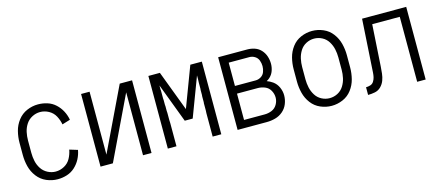

<svg xmlns="http://www.w3.org/2000/svg" viewBox="-44 -941 3088 1353"><g transform="rotate(-15 1500.0 -265.0)"><path d="M251 8Q209 8 169.5 -9Q130 -26 103.5 -60.5Q77 -95 66.5 -136.5Q56 -178 56 -220V-310Q56 -352 66.5 -393.5Q77 -435 103.5 -469.5Q130 -504 169.5 -521Q209 -538 251 -538Q286 -538 319 -527.5Q352 -517 377.5 -493.5Q403 -470 419 -439.5Q435 -409 441 -375L382 -357Q376 -390 360 -419.5Q344 -449 314 -465.5Q284 -482 251 -482Q221 -482 193 -467.5Q165 -453 148 -427Q131 -401 124.5 -371Q118 -341 118 -310V-220Q118 -189 124.5 -159Q131 -129 148 -103Q165 -77 193 -62.5Q221 -48 251 -48Q284 -48 314 -64.5Q344 -81 360 -110.5Q376 -140 382 -173L441 -155Q435 -121 419 -90.5Q403 -60 377.5 -36.5Q352 -13 319 -2.5Q286 8 251 8Z M564 0V-530H626V-71L846 -530H936V0H874V-459L654 0H592Z M1055 0V-530H1081H1139L1250 -236L1361 -530H1419H1445V0H1382V-106V-116V-126V-136V-155V-170L1383 -190V-200V-210V-219V-224V-234V-244L1384 -249V-259V-269V-283V-293L1385 -303V-308V-318V-323V-333V-338L1386 -348V-357V-367V-377V-382V-392L1387 -417V-426V-436V-445L1279 -159H1221L1113 -445V-436V-426V-417L1114 -407V-397V-392V-382V-377V-367V-348L1115 -338V-333V-323V-318V-308V-303L1116 -293V-283V-279V-269V-259L1117 -244V-234V-224V-219V-210V-200V-190L1118 -170V-155V-136V-126V-116V-106V0Z M1564 0V-530H1777Q1804 -530 1830.5 -521Q1857 -512 1876 -491Q1895 -470 1903.5 -443.5Q1912 -417 1912 -390Q1912 -364 1903 -338.5Q1894 -313 1874 -295Q1863 -285 1851 -279Q1873 -271 1893 -257Q1918 -239 1931 -210Q1944 -181 1944 -151Q1944 -119 1932 -89Q1920 -59 1895.5 -38Q1871 -17 1840 -8.5Q1809 0 1777 0ZM1626 -56H1777Q1804 -56 1829 -66.5Q1854 -77 1868 -101Q1882 -125 1882 -151.5Q1882 -178 1868.5 -202.5Q1855 -227 1829.5 -237.5Q1804 -248 1777 -248H1626ZM1777 -304Q1798 -304 1816.5 -315.5Q1835 -327 1842.5 -347.5Q1850 -368 1850 -389Q1850 -410 1842.5 -430.5Q1835 -451 1816.5 -462.5Q1798 -474 1777 -474H1626V-304Z M2250 8Q2208 8 2168.5 -9Q2129 -26 2103 -60.5Q2077 -95 2066.5 -136.5Q2056 -178 2056 -220V-310Q2056 -352 2066.5 -393.5Q2077 -435 2103 -469.5Q2129 -504 2168.5 -521Q2208 -538 2250 -538Q2292 -538 2331.5 -521Q2371 -504 2397 -469.5Q2423 -435 2433.5 -393.5Q2444 -352 2444 -310V-220Q2444 -178 2433.5 -136.5Q2423 -95 2397 -60.5Q2371 -26 2331.5 -9Q2292 8 2250 8ZM2250 -48Q2281 -48 2308.5 -62.5Q2336 -77 2352.5 -103.5Q2369 -130 2375.5 -160Q2382 -190 2382 -220V-310Q2382 -340 2375.5 -370Q2369 -400 2352.5 -426.5Q2336 -453 2308.5 -467.5Q2281 -482 2250 -482Q2219 -482 2191.5 -467.5Q2164 -453 2147.5 -426.5Q2131 -400 2124.5 -370Q2118 -340 2118 -310V-220Q2118 -190 2124.5 -160Q2131 -130 2147.5 -103.5Q2164 -77 2191.5 -62.5Q2219 -48 2250 -48Z M2516 0V-56Q2532 -56 2548 -61Q2564 -66 2573 -80.5Q2582 -95 2585.5 -110.5Q2589 -126 2590 -142.5Q2591 -159 2592 -175L2614 -530H2936V0H2874V-474H2673L2654 -171Q2652 -146 2649.5 -120.5Q2647 -95 2638 -71Q2629 -47 2610.5 -28.5Q2592 -10 2566.5 -5Q2541 0 2516 0Z"/></g></svg>

Font: Iosevka SS01 Light
Style: Regular
Weight: 300
Monospace: yes
Designer: Belleve Invis
Foundry: Belleve Invis
Version: 2.3.3; ttfautohint (v1.8.3)